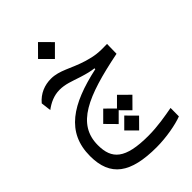

<svg xmlns="http://www.w3.org/2000/svg" viewBox="-272 -724 1131 1131"><g transform="rotate(-45 293.0 -158.5)"><path d="M332.5 308.1C413.6 308.1 505.4 291 553.7 272L554.2 202.1C497.6 212.4 423.8 226.1 345.7 226.1C152.3 226.1 96.2 170.4 96.2 54.7C96.2 -119.6 255.4 -188.5 554.7 -248.5L556.2 -329.1C486.3 -327.1 455.1 -330.1 393.6 -348.6C303.7 -376 248.5 -418 177.7 -418C125.5 -418 74.7 -398.9 36.6 -353.5L44.4 -290C78.6 -315.9 119.6 -335.9 167.5 -335.9C215.3 -335.9 252.9 -319.8 307.6 -302.2C349.6 -289.1 374.5 -283.2 402.3 -279.8V-272.9C162.1 -220.7 18.1 -130.9 18.1 67.9C18.1 237.3 116.2 308.1 332.5 308.1ZM385.7 -75.7 328.6 -18.6 271 -75.7 207 -11.7 271 53.2 328.6 -4.4 385.7 53.2 450.2 -11.7ZM276.4 -483.4 346.7 -553.7 276.4 -624.5 206.1 -553.7ZM329.6 41 267.6 103 329.6 165 391.1 103Z"/></g></svg>

Font: Cascadia Code SemiLight
Style: Regular
Weight: 350
Monospace: yes
Designer: Aaron Bell
Foundry: Saja Typeworks
Version: Version 2404.023